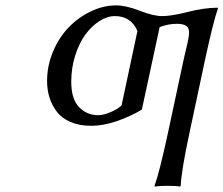

<svg xmlns="http://www.w3.org/2000/svg" viewBox="-20 -460 834 717"><path d="M607.9 33.2 665 -233.9Q668 -248.5 674.3 -274.2Q680.7 -299.8 683.3 -314.5Q686 -329.1 686 -338.9Q686 -357.4 674.1 -364.3Q662.1 -371.1 640.1 -371.1Q608.9 -371.1 576.2 -358.9L509.8 -50.8Q467.8 -25.4 416.7 -7.8Q365.7 9.8 320.8 9.8Q276.4 9.8 243.4 -4.4Q210.4 -18.6 191.9 -43.2Q173.3 -67.9 164.6 -96.4Q155.8 -125 155.8 -157.2Q155.8 -213.9 177.7 -266.6Q199.7 -319.3 235.6 -356.9Q271.5 -394.5 318.6 -417.2Q365.7 -439.9 414.1 -439.9Q450.2 -439.9 501.7 -419.9Q553.2 -399.9 585 -399.9Q621.1 -399.9 680.7 -415.3Q740.2 -430.7 791 -431.2H793L793.9 -428.2Q777.3 -383.3 745.1 -233.9L688 34.2Q657.7 174.8 654.8 233.9L651.9 236.8Q640.1 233.9 606 233.9Q590.3 233.9 578.4 234.6Q566.4 235.4 562.5 236.3L558.1 236.8L557.1 233.9Q574.7 186.5 607.9 33.2ZM434.1 -66.9 493.2 -344.2Q469.2 -399.9 409.2 -399.9Q380.4 -399.9 351.1 -381.1Q321.8 -362.3 298.6 -330.6Q275.4 -298.8 260.7 -252.4Q246.1 -206.1 246.1 -154.8Q246.1 -89.8 275.4 -59.8Q304.7 -29.8 346.2 -29.8Q366.2 -29.8 393.3 -41.3Q420.4 -52.7 434.1 -66.9Z"/></svg>

Font: Linear Smooth
Style: Italic
Weight: 400
Designer: Philipp H. Poll, Flanker
Foundry: Philipp H. Poll, reworked by Flanker
Version: Version 1.061 | FøM Fix